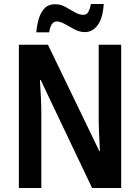

<svg xmlns="http://www.w3.org/2000/svg" viewBox="-20 -937 698 957"><path d="M584 0H439L183 -538H179Q182 -494 184 -450.5Q186 -407 186 -371V0H74V-714H219L475 -184H478Q476 -226 474 -269.5Q472 -313 472 -348V-714H584ZM161 -776Q164 -812 173.5 -844Q183 -876 202.5 -896Q222 -916 255 -916Q282 -916 306 -902.5Q330 -889 352.5 -876Q375 -863 396 -863Q411 -863 419.5 -876.5Q428 -890 433 -917H497Q493 -848 467.5 -812.5Q442 -777 403 -777Q377 -777 351.5 -790.5Q326 -804 303.5 -817Q281 -830 263 -830Q233 -830 225 -776Z"/></svg>

Font: Noto Sans Georgian Condensed SemiBold
Style: Regular
Weight: 600
Width: 3
Designer: Monotype Design Team, Akaki Razmadze
Foundry: Google LLC
Version: Version 2.005; ttfautohint (v1.8.4.7-5d5b)